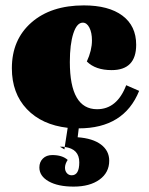

<svg xmlns="http://www.w3.org/2000/svg" viewBox="-20 -464 554 712"><path d="M385 132Q385 176 349 202Q313 228 253 228Q195 228 160.5 208.5Q126 189 126 157Q126 137 139 124Q152 111 174 111Q211 111 231 129Q221 144 221 158Q221 170 228 178Q235 186 246 186Q274 186 274 138Q274 88 220 81L231 10Q135 -1 79.5 -59.5Q24 -118 24 -211Q24 -317 96.5 -380.5Q169 -444 291 -444Q383 -444 434 -406Q485 -368 485 -298Q485 -204 394 -204Q334 -204 302 -236Q321 -277 321 -314Q321 -343 311.5 -361.5Q302 -380 287 -380Q265 -380 252 -340Q239 -300 239 -234Q239 -59 340 -59Q414 -59 448 -148L496 -127Q440 12 272 12L268 45Q324 49 354.5 72Q385 95 385 132ZM202 80Q215 80 220 81L219 90Z"/></svg>

Font: Arapey Black
Style: Regular
Weight: 900
Designer: Eduardo Rodriguez Tunni
Foundry: Eduardo Rodriguez Tunni
Version: Version 4.000